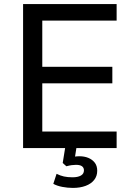

<svg xmlns="http://www.w3.org/2000/svg" viewBox="-20 -725 653 940"><path d="M93 0V-705H551V-624H187V-398H530V-317H187V-81H551V0ZM337 195Q311 195 285 190Q259 185 241 175L257 126Q275 135 293 139Q311 143 335 143Q361 143 376 134.5Q391 126 391 109Q391 96 381.5 89Q372 82 352 82Q342 82 331 83.5Q320 85 305 89L287 73L302 -20H357L345 57L318 48Q330 44 343.5 42Q357 40 369 40Q393 40 412.5 48Q432 56 444 71.5Q456 87 456 111Q456 137 441 156Q426 175 399 185Q372 195 337 195Z"/></svg>

Font: Nunito Sans 10pt Medium
Style: Regular
Weight: 500
Designer: Vernon Adams
Foundry: Vernon Adams
Version: Version 3.101;gftools[0.9.27]